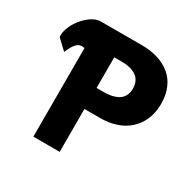

<svg xmlns="http://www.w3.org/2000/svg" viewBox="-178 -1006 1191 1187"><g transform="rotate(30 418.0 -412.5)"><path d="M40 -613.8Q33.2 -646.5 55.2 -694.8Q77.1 -743.2 119.6 -782Q162.1 -820.8 206.1 -825.2H506.8Q567.9 -825.2 618.9 -809.3Q669.9 -793.5 708.3 -762.5Q746.6 -731.4 767.8 -682.4Q789.1 -633.3 789.1 -570.8Q789.1 -487.8 752 -427.2Q714.8 -366.7 651.6 -336.4Q588.4 -306.2 506.8 -306.2H394V0H206.1V-632.8Q187.5 -636.2 173.1 -632.3Q158.7 -628.4 148.7 -617.2Q138.7 -606 132.6 -596.4Q126.5 -586.9 119.1 -570.6Q111.8 -554.2 108.9 -548.8ZM394 -456.1H446.8Q476.6 -456.1 501 -461.4Q525.4 -466.8 546.4 -478.8Q567.4 -490.7 579.1 -512.7Q590.8 -534.7 590.8 -564.9Q590.8 -589.8 582.8 -609.1Q574.7 -628.4 561.5 -640.6Q548.3 -652.8 529.5 -660.6Q510.7 -668.5 490.5 -671.6Q470.2 -674.8 446.8 -674.8H394Z"/></g></svg>

Font: Hussar Preview
Style: Bold
Weight: 700
Foundry: Cannot Into Space Fonts, PlusOne Fonts
Version: Version 2.29RC2 "Millennial"